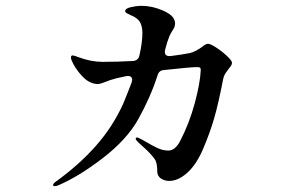

<svg xmlns="http://www.w3.org/2000/svg" viewBox="-20 -606 1040 658"><path d="M775 -391Q775 -384 768 -375.5Q761 -367 758 -362Q748 -350 745 -336Q729 -253 714.5 -202.5Q700 -152 677 -98Q654 -43 622.5 -14.5Q591 14 560 14Q544 14 532 6Q520 -2 519 -16Q519 -29 518 -36Q516 -53 510 -61Q496 -80 476.5 -97.5Q457 -115 454 -118Q445 -127 445 -130Q445 -135 451 -135Q465 -129 473 -124Q500 -108 519 -99Q538 -90 557 -90Q569 -90 579.5 -99Q590 -108 598 -124Q629 -184 647.5 -252.5Q666 -321 668 -366Q668 -372 665.5 -374Q663 -376 655 -376Q634 -376 542 -366Q525 -365 520 -348Q496 -273 453 -196Q414 -127 332 -64Q250 -1 180 29Q173 32 167 32Q162 32 162 28Q162 23 172 16Q251 -41 308.5 -106Q366 -171 402 -250Q419 -291 431 -323L433 -332Q433 -340 427.5 -343.5Q422 -347 412 -345Q377 -338 359 -332Q345 -327 333.5 -322.5Q322 -318 316 -318Q287 -318 262 -344.5Q237 -371 225 -400L223 -408Q223 -416 229 -416Q232 -416 238 -414Q244 -412 249 -410Q292 -394 332 -394Q382 -394 436 -397Q455 -399 458 -417Q468 -461 468 -493Q468 -516 459.5 -530.5Q451 -545 428 -554Q419 -558 414 -561Q409 -564 409 -568Q409 -577 428.5 -581.5Q448 -586 465 -586Q501 -586 537 -570.5Q573 -555 578 -536Q580 -532 580 -526Q580 -519 577 -511Q574 -506 567 -494.5Q560 -483 553 -461L546 -436Q545 -433 545 -428Q545 -420 550 -416.5Q555 -413 565 -414Q599 -418 630 -424Q642 -427 653 -433Q664 -439 672 -445Q685 -456 693 -456Q701 -456 721 -443Q741 -430 758 -414Q775 -398 775 -391Z"/></svg>

Font: Shippori Mincho B1
Style: Bold
Weight: 700
Designer: FONTDASU
Foundry: FONTDASU / Google Inc. / but / Adobe
Version: Version 3.110; ttfautohint (v1.8.3)